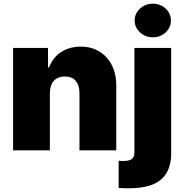

<svg xmlns="http://www.w3.org/2000/svg" viewBox="-20 -801 982 1023"><path d="M599.4 0H403.4V-306.8Q403.4 -345.5 383.9 -369.3Q364.7 -393.5 325.3 -393.5Q289.8 -393.5 268.5 -372Q247.2 -350.5 245.7 -306.8V0H49.7V-545.5H235.8V-441.8H241.5Q263.5 -498.2 308.2 -525.2Q353.7 -552.6 409.1 -552.6Q453.1 -552.9 488.3 -537.5Q523.4 -522 548.3 -494.5Q573.2 -467 586.3 -429.3Q599.4 -391.7 599.4 -348ZM670.8 202.1H653.4Q642 201.7 631.7 201.3Q621.4 201 612.2 200.3V55.4Q618.3 56.1 623.9 56.5Q629.6 56.8 634.9 56.8Q668.7 56.8 682.4 46.3Q696 35.9 696 11.4V-545.5H892V15.6Q892 152.3 777 187.9Q731.2 202.1 670.8 202.1ZM794 -602.3Q754.3 -602.3 725.9 -628.6Q697.4 -654.8 697.4 -691.8Q697.4 -728.7 725.9 -755Q754.3 -781.2 794 -781.2Q834.9 -781.2 862.9 -755Q890.6 -728.7 890.6 -691.8Q890.6 -654.5 862.9 -628.6Q834.9 -602.3 794 -602.3Z"/></svg>

Font: Linik Sans Black
Style: Regular
Weight: 900
Designer: Fonts by Rasmus Andersson / Changes by Cristiano Sobral with parts from Marc Monis
Foundry: rsms
Version: Version 3.020; ttfautohint (v1.6)